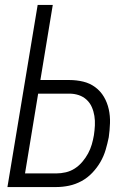

<svg xmlns="http://www.w3.org/2000/svg" viewBox="-20 -755 540 775"><path d="M10 0 132 -735H193L143 -432H260Q289 -432 316 -425.5Q343 -419 364.5 -403Q386 -387 399.5 -364Q413 -341 419 -314Q425 -287 424 -258Q423 -229 419 -201Q414 -176 406.5 -150.5Q399 -125 385.5 -101.5Q372 -78 352.5 -57.5Q333 -37 309 -24Q285 -11 259 -5.5Q233 0 207 0ZM81 -55H207Q226 -55 245.5 -59.5Q265 -64 282 -75Q299 -86 312.5 -102Q326 -118 335.5 -135.5Q345 -153 350.5 -172Q356 -191 359 -209Q362 -229 363 -248.5Q364 -268 361 -287Q358 -306 350.5 -323Q343 -340 329.5 -352.5Q316 -365 298 -371Q280 -377 260 -377H134Z"/></svg>

Font: Iosevka Curly Light Oblique
Style: Regular
Weight: 300
Italic angle: -9°
Monospace: yes
Designer: Belleve Invis
Foundry: Belleve Invis
Version: Version 11.1.0; ttfautohint (v1.8.3)